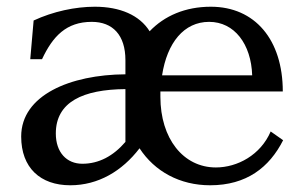

<svg xmlns="http://www.w3.org/2000/svg" viewBox="-20 -536 898 571"><path d="M262 -516C204 -516 138 -502 80 -475L70 -360H105C137 -428 177 -471 253 -471C315 -471 353 -432 353 -357V-315C189 -314 43 -253 43 -130C43 -37 100 15 189 15C272 15 343 -27 395 -95C440 -26 515 15 605 15C713 15 781 -38 822 -119L785 -145C755 -75 686 -38 622 -38C525 -38 457 -124 457 -248V-264H821C821 -418 738 -516 607 -516C531 -516 469 -489 425 -443C395 -491 337 -516 262 -516ZM146 -139C146 -233 227 -270 353 -271V-114C317 -72 274 -49 225 -49C178 -49 146 -83 146 -139ZM462 -312C477 -409 527 -471 602 -471C677 -471 727 -405 730 -312Z"/></svg>

Font: LT Superior Serif Medium
Style: Regular
Weight: 500
Designer: Daniel Lyons
Foundry: LyonsType
Version: Version 2.120;FEAKit 1.0